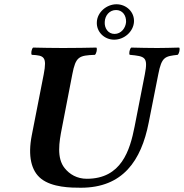

<svg xmlns="http://www.w3.org/2000/svg" viewBox="-20 -870 862 900"><path d="M319 -522C335 -605 350 -610 425 -613C432 -619 437 -641 432 -647C385 -646 336 -645 275 -645C220 -645 183 -646 135 -647C128 -641 124 -619 129 -613C186 -610 201 -605 185 -522L129 -236C110 -139 126 -69 173 -32C225 9 313 10 359 10C556 10 642 -117 677 -295L722 -522C738 -605 754 -606 813 -613C820 -619 825 -641 820 -647C773 -646 757 -645 717 -645C669 -645 643 -646 595 -647C588 -641 583 -619 588 -613H589C659 -606 675 -604 659 -522L611 -277C589 -165 549 -32 387 -32C341 -32 306 -53 283 -82C245 -129 257 -204 270 -269ZM434 -767C431 -721 469 -684 515 -684C563 -684 605 -722 608 -767C611 -814 572 -850 526 -850C480 -850 436 -813 434 -767ZM524 -823C554 -823 572 -798 571 -767C569 -739 548 -711 517 -711C486 -711 469 -739 471 -767C472 -797 493 -823 524 -823Z"/></svg>

Font: Libertinus Serif
Style: Bold Italic
Weight: 700
Italic angle: -12°
Designer: Philipp H. Poll, Khaled Hosny
Foundry: Caleb Maclennan
Version: Version 7.050;RELEASE